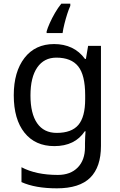

<svg xmlns="http://www.w3.org/2000/svg" viewBox="-20 -786 655 1046"><path d="M275 -546Q328 -546 370.5 -526Q413 -506 443 -465H448L460 -536H530V9Q530 124 471.5 182Q413 240 290 240Q172 240 97 206V125Q176 167 295 167Q364 167 403.5 126.5Q443 86 443 16V-5Q443 -17 444 -39.5Q445 -62 446 -71H442Q388 10 276 10Q172 10 113.5 -63Q55 -136 55 -267Q55 -395 113.5 -470.5Q172 -546 275 -546ZM287 -472Q220 -472 183 -418.5Q146 -365 146 -266Q146 -167 182.5 -114.5Q219 -62 289 -62Q370 -62 407 -105.5Q444 -149 444 -246V-267Q444 -377 406 -424.5Q368 -472 287 -472ZM363 -754Q355 -737 346.5 -710.5Q338 -684 331 -656Q324 -628 321 -606H234V-615Q239 -633 251 -660Q263 -687 279.5 -715.5Q296 -744 314 -766H363Z"/></svg>

Font: Noto Sans Phoenician
Style: Regular
Weight: 400
Designer: Monotype Design Team
Foundry: Monotype Imaging Inc.
Version: Version 2.001; ttfautohint (v1.8.4.7-5d5b)